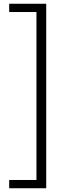

<svg xmlns="http://www.w3.org/2000/svg" viewBox="-20 -892 364 1022"><path d="M226 -872V110H29V66H174V-828H29V-872Z"/></svg>

Font: Open Sauce Sans Light
Style: Regular
Weight: 300
Designer: Alfredo Marco Pradil
Foundry: Creative Sauce Fz LLC
Version: Version 1.477